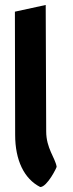

<svg xmlns="http://www.w3.org/2000/svg" viewBox="-20 -753 293 773"><path d="M142 0C170 0 210 -81 208 -82C202 -118 166 -156 166 -224L164 -733L40 -706L41 -210C41 -108 77 -33 142 0Z"/></svg>

Font: Bluebird
Style: Nrw
Weight: 400
Designer: Jasper
Foundry: Cannot Into Space Fonts
Version: Version 0.98